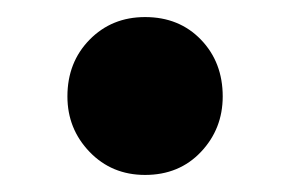

<svg xmlns="http://www.w3.org/2000/svg" viewBox="-20 -194 340 225"><path d="M150 11Q111 11 85 -16Q59 -43 59 -81Q59 -121 85 -147.5Q111 -174 150 -174Q190 -174 215.5 -147.5Q241 -121 241 -81Q241 -43 215.5 -16Q190 11 150 11Z"/></svg>

Font: Outfit-Bold
Style: Bold
Weight: 700
Designer: Rodrigo Fuenzalida
Foundry: fragTYPE
Version: Version 1.000